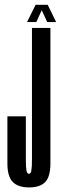

<svg xmlns="http://www.w3.org/2000/svg" viewBox="-20 -794 259 817"><path d="M104 3.5Q150.5 3.5 172.5 -19.5Q194.5 -42.5 194.5 -98.5V-675H116V-116Q116 -83.5 113.5 -69Q111 -54.5 103.5 -54.5Q95 -54.5 92.5 -68.8Q90 -83 90 -115.5V-299H11.5V-98.5Q11.5 -42.5 34.5 -19.5Q57.5 3.5 104 3.5ZM95 -700H134.5L157.5 -750.5L181 -700H219L183 -773.5H131.5Z"/></svg>

Font: Anybody UltraCondensed
Style: Regular
Weight: 400
Width: 1
Version: Version 1.113;gftools[0.9.25]